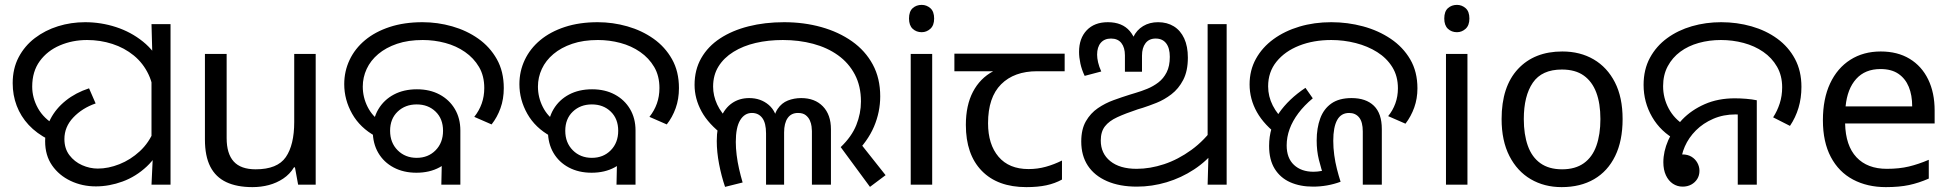

<svg xmlns="http://www.w3.org/2000/svg" viewBox="-20 -757 8001 787"><path d="M179 -185Q130 -210 97.5 -245Q65 -280 48.5 -323.5Q32 -367 32 -416Q32 -476 56.5 -522.5Q81 -569 123 -601Q165 -633 218 -649.5Q271 -666 329 -666Q394 -666 455.5 -646Q517 -626 566 -586.5Q615 -547 644 -487Q673 -427 673 -347L611 -344Q611 -405 589 -451.5Q567 -498 528.5 -529.5Q490 -561 440.5 -577Q391 -593 337 -593Q277 -593 225.5 -571Q174 -549 143 -506.5Q112 -464 112 -402Q112 -356 135.5 -313.5Q159 -271 208 -243L179 -185ZM373 7Q317 7 269.5 -15.5Q222 -38 193.5 -79Q165 -120 165 -178Q165 -227 187 -269.5Q209 -312 249.5 -344.5Q290 -377 345 -395L372 -333Q317 -314 280.5 -275.5Q244 -237 244 -187Q244 -148 264.5 -121Q285 -94 316.5 -80Q348 -66 381 -66Q424 -66 469.5 -84Q515 -102 553 -137Q591 -172 612 -224L650 -180Q626 -116 581.5 -74.5Q537 -33 482.5 -13Q428 7 373 7ZM606 -106 601 -144V-471L605 -511L601 -658H679V0H601Z M1274 -536V0H1202L1189 -71H1185Q1168 -43 1141 -25Q1114 -7 1082 1.5Q1050 10 1015 10Q951 10 907.5 -10.5Q864 -31 842 -74Q820 -117 820 -185V-536H909V-191Q909 -127 938 -95Q967 -63 1028 -63Q1117 -63 1151.5 -113Q1186 -163 1186 -257V-536Z M1687 -49Q1634 -49 1593.5 -70.5Q1553 -92 1530.5 -130.5Q1508 -169 1508 -220Q1508 -271 1531 -309.5Q1554 -348 1594.5 -369.5Q1635 -391 1689 -391Q1742 -391 1782 -369.5Q1822 -348 1844.5 -310Q1867 -272 1867 -222Q1867 -171 1844.5 -132Q1822 -93 1781.5 -71Q1741 -49 1687 -49ZM1688 -110Q1735 -110 1765.5 -141Q1796 -172 1796 -221Q1796 -270 1765.5 -299.5Q1735 -329 1688 -329Q1641 -329 1610 -299.5Q1579 -270 1579 -221Q1579 -172 1610 -141Q1641 -110 1688 -110ZM1520 -198Q1456 -233 1423.5 -290.5Q1391 -348 1391 -412Q1391 -465 1413 -511.5Q1435 -558 1476.5 -592.5Q1518 -627 1577.5 -646.5Q1637 -666 1712 -666Q1774 -666 1833.5 -649Q1893 -632 1940.5 -598.5Q1988 -565 2016.5 -514.5Q2045 -464 2045 -396Q2045 -351 2031.5 -313.5Q2018 -276 1995 -247L1924 -278Q1944 -303 1954.5 -332.5Q1965 -362 1965 -396Q1965 -446 1943.5 -482.5Q1922 -519 1886 -544Q1850 -569 1805 -581Q1760 -593 1713 -593Q1653 -593 1607.5 -577.5Q1562 -562 1530.5 -535.5Q1499 -509 1483 -474.5Q1467 -440 1467 -402Q1467 -358 1487 -318.5Q1507 -279 1544 -256L1520 -198ZM1793 -187 1867 -222V0H1789Z M2405 -49Q2352 -49 2311.5 -70.5Q2271 -92 2248.5 -130.5Q2226 -169 2226 -220Q2226 -271 2249 -309.5Q2272 -348 2312.5 -369.5Q2353 -391 2407 -391Q2460 -391 2500 -369.5Q2540 -348 2562.5 -310Q2585 -272 2585 -222Q2585 -171 2562.5 -132Q2540 -93 2499.5 -71Q2459 -49 2405 -49ZM2406 -110Q2453 -110 2483.5 -141Q2514 -172 2514 -221Q2514 -270 2483.5 -299.5Q2453 -329 2406 -329Q2359 -329 2328 -299.5Q2297 -270 2297 -221Q2297 -172 2328 -141Q2359 -110 2406 -110ZM2238 -198Q2174 -233 2141.5 -290.5Q2109 -348 2109 -412Q2109 -465 2131 -511.5Q2153 -558 2194.5 -592.5Q2236 -627 2295.5 -646.5Q2355 -666 2430 -666Q2492 -666 2551.5 -649Q2611 -632 2658.5 -598.5Q2706 -565 2734.5 -514.5Q2763 -464 2763 -396Q2763 -351 2749.5 -313.5Q2736 -276 2713 -247L2642 -278Q2662 -303 2672.5 -332.5Q2683 -362 2683 -396Q2683 -446 2661.5 -482.5Q2640 -519 2604 -544Q2568 -569 2523 -581Q2478 -593 2431 -593Q2371 -593 2325.5 -577.5Q2280 -562 2248.5 -535.5Q2217 -509 2201 -474.5Q2185 -440 2185 -402Q2185 -358 2205 -318.5Q2225 -279 2262 -256L2238 -198ZM2511 -187 2585 -222V0H2507Z M3426 -154Q3471 -197 3490 -244.5Q3509 -292 3509 -341Q3509 -404 3484 -451.5Q3459 -499 3415 -530.5Q3371 -562 3313 -577.5Q3255 -593 3189 -593Q3129 -593 3077.5 -581Q3026 -569 2986.5 -544.5Q2947 -520 2925 -484.5Q2903 -449 2903 -402Q2903 -365 2919.5 -329Q2936 -293 2973 -258L2947 -201Q2884 -248 2855.5 -300.5Q2827 -353 2827 -409Q2827 -471 2854.5 -519Q2882 -567 2931.5 -599.5Q2981 -632 3048 -649Q3115 -666 3194 -666Q3275 -666 3346.5 -646Q3418 -626 3472.5 -587.5Q3527 -549 3557.5 -492.5Q3588 -436 3588 -362Q3588 -298 3562.5 -238Q3537 -178 3481 -123L3495 -184L3610 -39L3546 9ZM2952 9Q2937 -35 2927.5 -84.5Q2918 -134 2918 -179Q2918 -235 2934.5 -274.5Q2951 -314 2981 -334.5Q3011 -355 3051 -355Q3098 -355 3131 -327Q3164 -299 3169 -243H3147Q3151 -286 3167.5 -310.5Q3184 -335 3209.5 -345Q3235 -355 3264 -355Q3320 -355 3353 -321Q3386 -287 3386 -227V0H3308V-220Q3308 -227 3306.5 -239Q3305 -251 3299.5 -263.5Q3294 -276 3282.5 -285Q3271 -294 3251 -294Q3223 -294 3208.5 -273Q3194 -252 3194 -214V0H3120V-210Q3120 -253 3104.5 -273.5Q3089 -294 3062 -294Q3032 -294 3014 -264.5Q2996 -235 2996 -175Q2996 -150 2999.5 -121.5Q3003 -93 3009.5 -64.5Q3016 -36 3024 -9L2952 9Z M3801 -536V0H3713V-536ZM3758 -737Q3778 -737 3793.5 -723.5Q3809 -710 3809 -681Q3809 -653 3793.5 -639Q3778 -625 3758 -625Q3736 -625 3721 -639Q3706 -653 3706 -681Q3706 -710 3721 -723.5Q3736 -737 3758 -737Z M4187 10Q4069 10 4004 -57Q3939 -124 3939 -245Q3939 -325 3968 -380.5Q3997 -436 4051 -465H3892V-537H4344V-465H4231Q4137 -465 4083.5 -411.5Q4030 -358 4030 -252Q4030 -165 4073 -114.5Q4116 -64 4196 -64Q4233 -64 4267 -73.5Q4301 -83 4333 -99V-21Q4304 -5 4269 2.5Q4234 10 4187 10Z M4640 8Q4569 8 4517.5 -14.5Q4466 -37 4439 -78Q4412 -119 4412 -177Q4412 -227 4431 -260Q4450 -293 4480 -313.5Q4510 -334 4544.5 -346.5Q4579 -359 4611 -369L4634 -376Q4658 -383 4682.5 -393Q4707 -403 4728 -419Q4749 -435 4762 -460.5Q4775 -486 4775 -524Q4775 -560 4760 -579.5Q4745 -599 4717 -599Q4690 -599 4675.5 -580Q4661 -561 4661 -529V-463H4591V-530Q4591 -562 4576.5 -580.5Q4562 -599 4534 -599Q4507 -599 4492 -581.5Q4477 -564 4477 -533Q4477 -519 4481 -501.5Q4485 -484 4494 -464L4426 -446Q4414 -471 4408.5 -496.5Q4403 -522 4403 -544Q4403 -600 4434.5 -633Q4466 -666 4521 -666Q4580 -666 4611 -629.5Q4642 -593 4642 -534H4611Q4611 -575 4625 -604.5Q4639 -634 4665.5 -650Q4692 -666 4727 -666Q4764 -666 4791.5 -649Q4819 -632 4834 -599.5Q4849 -567 4849 -521Q4849 -466 4830 -429.5Q4811 -393 4781.5 -370.5Q4752 -348 4720.5 -335.5Q4689 -323 4664 -315L4644 -309Q4593 -292 4559.5 -276.5Q4526 -261 4509 -239Q4492 -217 4492 -181Q4492 -128 4531 -96.5Q4570 -65 4639 -65Q4694 -65 4751.5 -84Q4809 -103 4863.5 -142.5Q4918 -182 4960 -242L4965 -146Q4927 -97 4874.5 -62.5Q4822 -28 4762 -10Q4702 8 4640 8ZM4934 -143 4930 -175V-658H5008V0H4930Z M5362 8Q5309 8 5268.5 -10Q5228 -28 5205 -65Q5182 -102 5182 -159Q5182 -235 5222 -293Q5262 -351 5331 -397L5361 -354Q5326 -325 5302 -293Q5278 -261 5266 -228Q5254 -195 5254 -161Q5254 -109 5284 -81Q5314 -53 5364 -53Q5381 -53 5398 -56.5Q5415 -60 5431 -69L5409 -25Q5395 -66 5386 -102.5Q5377 -139 5377 -181Q5377 -232 5391.5 -271.5Q5406 -311 5437.5 -333Q5469 -355 5520 -355Q5579 -355 5611.5 -323.5Q5644 -292 5644 -228V0H5566V-218Q5566 -257 5551 -275.5Q5536 -294 5510 -294Q5477 -294 5461 -265Q5445 -236 5445 -180Q5445 -151 5449 -121.5Q5453 -92 5460 -64.5Q5467 -37 5475 -12Q5448 -2 5419.5 3Q5391 8 5362 8ZM5226 -197Q5162 -244 5132 -297.5Q5102 -351 5102 -411Q5102 -469 5128 -516Q5154 -563 5200 -596.5Q5246 -630 5306.5 -648Q5367 -666 5437 -666Q5504 -666 5567 -649Q5630 -632 5680.5 -598Q5731 -564 5760.5 -513.5Q5790 -463 5790 -395Q5790 -353 5777 -316.5Q5764 -280 5741 -250L5670 -281Q5689 -304 5699.5 -333Q5710 -362 5710 -395Q5710 -445 5687 -482Q5664 -519 5625 -543.5Q5586 -568 5537 -580.5Q5488 -593 5437 -593Q5364 -593 5305.5 -570Q5247 -547 5212.5 -504.5Q5178 -462 5178 -403Q5178 -362 5197 -324.5Q5216 -287 5253 -254L5226 -197Z M5995 -536V0H5907V-536ZM5952 -737Q5972 -737 5987.5 -723.5Q6003 -710 6003 -681Q6003 -653 5987.5 -639Q5972 -625 5952 -625Q5930 -625 5915 -639Q5900 -653 5900 -681Q5900 -710 5915 -723.5Q5930 -737 5952 -737Z M6631 -269Q6631 -180 6600.5 -117.5Q6570 -55 6514 -22.5Q6458 10 6381 10Q6310 10 6254.5 -22.5Q6199 -55 6167 -117.5Q6135 -180 6135 -269Q6135 -402 6202 -474Q6269 -546 6384 -546Q6457 -546 6512.5 -513.5Q6568 -481 6599.5 -419.5Q6631 -358 6631 -269ZM6226 -269Q6226 -206 6242.5 -159.5Q6259 -113 6294 -88Q6329 -63 6383 -63Q6437 -63 6472 -88Q6507 -113 6523.5 -159.5Q6540 -206 6540 -269Q6540 -333 6523 -378Q6506 -423 6471.5 -447.5Q6437 -472 6382 -472Q6300 -472 6263 -418Q6226 -364 6226 -269Z M6852 -182Q6787 -217 6752 -277.5Q6717 -338 6717 -409Q6717 -472 6743 -520Q6769 -568 6813.5 -600.5Q6858 -633 6915 -649.5Q6972 -666 7035 -666Q7100 -666 7159.5 -649Q7219 -632 7265 -598.5Q7311 -565 7337.5 -515.5Q7364 -466 7364 -401Q7364 -355 7352 -315Q7340 -275 7317 -241L7248 -276Q7265 -302 7275 -333Q7285 -364 7285 -399Q7285 -447 7264 -483.5Q7243 -520 7207.5 -544.5Q7172 -569 7127 -581Q7082 -593 7034 -593Q6986 -593 6943 -581Q6900 -569 6867.5 -545Q6835 -521 6816 -485.5Q6797 -450 6797 -404Q6797 -355 6820 -312Q6843 -269 6886 -243L6852 -182ZM6877 8Q6855 8 6837 -4Q6819 -16 6808.5 -38.5Q6798 -61 6798 -92Q6798 -136 6818 -182Q6838 -228 6875.5 -267Q6913 -306 6967.5 -330Q7022 -354 7091 -354Q7113 -354 7137.5 -352Q7162 -350 7181 -346V0H7103V-310L7148 -283Q7133 -286 7119.5 -287Q7106 -288 7094 -288Q7044 -288 7002.5 -270Q6961 -252 6931.5 -222.5Q6902 -193 6886 -156.5Q6870 -120 6870 -84Q6870 -69 6877 -56.5Q6884 -44 6892 -33L6834 -96Q6836 -106 6842.5 -112Q6849 -118 6858 -121Q6867 -124 6876 -124Q6898 -124 6913.5 -114.5Q6929 -105 6937.5 -89.5Q6946 -74 6946 -57Q6946 -38 6937 -23.5Q6928 -9 6912.5 -0.5Q6897 8 6877 8Z M7689 -546Q7758 -546 7807.5 -516Q7857 -486 7883.5 -431.5Q7910 -377 7910 -304V-251H7543Q7545 -160 7589.5 -112.5Q7634 -65 7714 -65Q7765 -65 7804.5 -74.5Q7844 -84 7886 -102V-25Q7845 -7 7805 1.5Q7765 10 7710 10Q7634 10 7575.5 -21Q7517 -52 7484.5 -113.5Q7452 -175 7452 -264Q7452 -352 7481.5 -415Q7511 -478 7564.5 -512Q7618 -546 7689 -546ZM7688 -474Q7625 -474 7588.5 -433.5Q7552 -393 7545 -321H7818Q7818 -367 7804 -401Q7790 -435 7761.5 -454.5Q7733 -474 7688 -474Z"/></svg>

Font: oriya25
Style: Book
Weight: 400
Designer: Jelle Bosma - Monotype Design Team
Foundry: Monotype Imaging Inc.
Version: Version 2.003